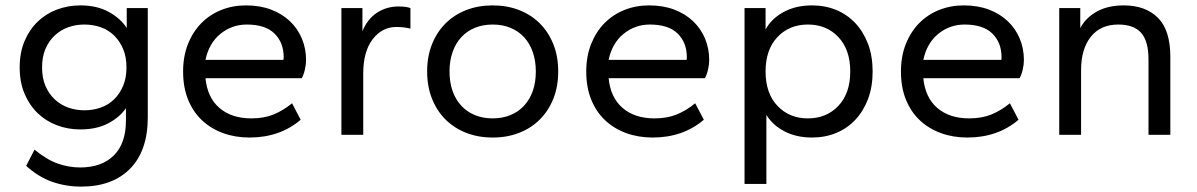

<svg xmlns="http://www.w3.org/2000/svg" viewBox="-20 -500 4439 712"><path d="M278 -20Q232 -20 191 -35.5Q150 -51 119.5 -80.5Q89 -110 71 -152.5Q53 -195 53 -250Q53 -305 71 -347.5Q89 -390 119.5 -419.5Q150 -449 191 -464.5Q232 -480 278 -480Q340 -480 384 -455.5Q428 -431 450 -396V-470H528V-65Q528 59 462.5 125.5Q397 192 281 192Q224 192 173 174Q122 156 77 115L108 55Q153 92 194 106.5Q235 121 277 121Q357 121 402 76.5Q447 32 447 -53V-99Q424 -65 381 -42.5Q338 -20 278 -20ZM293 -91Q325 -91 353.5 -101Q382 -111 403 -131.5Q424 -152 436.5 -181.5Q449 -211 449 -250Q449 -289 436.5 -318.5Q424 -348 403 -368.5Q382 -389 353.5 -399Q325 -409 293 -409Q261 -409 233 -399Q205 -389 183 -368.5Q161 -348 148.5 -318.5Q136 -289 136 -250Q136 -211 148.5 -181.5Q161 -152 183 -131.5Q205 -111 233 -101Q261 -91 293 -91Z M905 10Q852 10 807 -6.5Q762 -23 729 -54Q696 -85 677.5 -130.5Q659 -176 659 -235Q659 -291 677 -336.5Q695 -382 726.5 -414Q758 -446 800.5 -463Q843 -480 892 -480Q944 -480 985 -464.5Q1026 -449 1055 -421.5Q1084 -394 1099.5 -357Q1115 -320 1115 -277Q1115 -261 1110.5 -241.5Q1106 -222 1099 -210H742Q749 -138 794 -99.5Q839 -61 912 -61Q959 -61 994.5 -75.5Q1030 -90 1063 -117L1095 -56Q1018 10 905 10ZM895 -409Q840 -409 797.5 -374.5Q755 -340 742 -278H1031Q1032 -281 1032 -288Q1032 -342 998 -375.5Q964 -409 895 -409Z M1246 0V-470H1324V-384Q1342 -429 1377.5 -452.5Q1413 -476 1458 -476Q1472 -476 1483.5 -474.5Q1495 -473 1502 -470V-394Q1476 -400 1450 -400Q1397 -400 1362 -354.5Q1327 -309 1327 -227V0Z M1807 10Q1753 10 1708.5 -7.5Q1664 -25 1632 -57Q1600 -89 1582 -134Q1564 -179 1564 -235Q1564 -291 1582 -336Q1600 -381 1632 -413Q1664 -445 1708.5 -462.5Q1753 -480 1807 -480Q1861 -480 1905.5 -462.5Q1950 -445 1982 -413Q2014 -381 2032 -336Q2050 -291 2050 -235Q2050 -179 2032 -134Q2014 -89 1982 -57Q1950 -25 1905.5 -7.5Q1861 10 1807 10ZM1807 -61Q1843 -61 1872.5 -73Q1902 -85 1923 -107.5Q1944 -130 1955.5 -162Q1967 -194 1967 -235Q1967 -275 1955.5 -307.5Q1944 -340 1923 -362.5Q1902 -385 1872.5 -397Q1843 -409 1807 -409Q1771 -409 1741.5 -397Q1712 -385 1691 -362.5Q1670 -340 1658.5 -307.5Q1647 -275 1647 -235Q1647 -194 1658.5 -162Q1670 -130 1691 -107.5Q1712 -85 1741.5 -73Q1771 -61 1807 -61Z M2400 10Q2347 10 2302 -6.5Q2257 -23 2224 -54Q2191 -85 2172.5 -130.5Q2154 -176 2154 -235Q2154 -291 2172 -336.5Q2190 -382 2221.5 -414Q2253 -446 2295.5 -463Q2338 -480 2387 -480Q2439 -480 2480 -464.5Q2521 -449 2550 -421.5Q2579 -394 2594.5 -357Q2610 -320 2610 -277Q2610 -261 2605.5 -241.5Q2601 -222 2594 -210H2237Q2244 -138 2289 -99.5Q2334 -61 2407 -61Q2454 -61 2489.5 -75.5Q2525 -90 2558 -117L2590 -56Q2513 10 2400 10ZM2390 -409Q2335 -409 2292.5 -374.5Q2250 -340 2237 -278H2526Q2527 -281 2527 -288Q2527 -342 2493 -375.5Q2459 -409 2390 -409Z M2991 10Q2933 10 2889 -13Q2845 -36 2822 -74V182H2741V-470H2819V-391Q2841 -431 2886 -455.5Q2931 -480 2991 -480Q3040 -480 3081 -463Q3122 -446 3152 -414Q3182 -382 3199 -337Q3216 -292 3216 -235Q3216 -178 3199 -133Q3182 -88 3152 -56Q3122 -24 3081 -7Q3040 10 2991 10ZM2976 -61Q3045 -61 3089 -107.5Q3133 -154 3133 -235Q3133 -316 3089 -362.5Q3045 -409 2976 -409Q2907 -409 2863 -362.5Q2819 -316 2819 -235Q2819 -154 2863 -107.5Q2907 -61 2976 -61Z M3567 10Q3514 10 3469 -6.5Q3424 -23 3391 -54Q3358 -85 3339.5 -130.5Q3321 -176 3321 -235Q3321 -291 3339 -336.5Q3357 -382 3388.5 -414Q3420 -446 3462.5 -463Q3505 -480 3554 -480Q3606 -480 3647 -464.5Q3688 -449 3717 -421.5Q3746 -394 3761.5 -357Q3777 -320 3777 -277Q3777 -261 3772.5 -241.5Q3768 -222 3761 -210H3404Q3411 -138 3456 -99.5Q3501 -61 3574 -61Q3621 -61 3656.5 -75.5Q3692 -90 3725 -117L3757 -56Q3680 10 3567 10ZM3557 -409Q3502 -409 3459.5 -374.5Q3417 -340 3404 -278H3693Q3694 -281 3694 -288Q3694 -342 3660 -375.5Q3626 -409 3557 -409Z M4239 0V-280Q4239 -348 4211.5 -378.5Q4184 -409 4127 -409Q4061 -409 4025 -363.5Q3989 -318 3989 -240V0H3908V-470H3986V-396Q4007 -435 4048 -457.5Q4089 -480 4147 -480Q4228 -480 4274 -434Q4320 -388 4320 -289V0Z"/></svg>

Font: Gantari
Style: Regular
Weight: 400
Designer: Anugrah Pasau
Foundry: Lafontype
Version: Version 1.000; ttfautohint (v1.8.4)